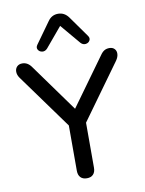

<svg xmlns="http://www.w3.org/2000/svg" viewBox="-98 -981 800 1057"><g transform="rotate(-10 301.5 -452.0)"><path d="M253.2 -43.3V-330.1L274.2 -267.3L31.8 -602Q19.5 -619.2 19.2 -636.8Q18.9 -654.5 29.8 -665.9Q40.8 -677.3 59.7 -677.3Q75.2 -677.3 88.1 -669.6Q101 -661.9 111.6 -646.3L314.5 -364.9H291.4L494.9 -646.3Q506.2 -663.1 518.3 -670.2Q530.3 -677.3 546.5 -677.3Q564.8 -677.3 575.2 -666.2Q585.7 -655.1 584.7 -637.8Q583.8 -620.4 570.9 -602L329.1 -267.3L349.1 -330.1V-43.3Q349.1 -19.2 336.7 -6Q324.3 7.3 301.2 7.3Q278 7.3 265.6 -6Q253.2 -19.2 253.2 -43.3ZM160 -764.5 243.5 -880.9Q264.9 -912.3 301.2 -912.3Q336.8 -912.3 359.5 -880.9L442.3 -764.5Q453.1 -749.9 445.9 -737.1Q438.8 -724.3 422.9 -722.2Q407 -720.1 394.4 -734.1L301.2 -844.5L208.6 -734.1Q195.9 -720.1 180 -722.2Q164.1 -724.3 156.7 -737.1Q149.3 -749.9 160 -764.5Z"/></g></svg>

Font: SN Pro Thin
Style: Regular
Weight: 200
Designer: Tobias Whetton
Foundry: Supernotes
Version: Version 1.003;Glyphs 3.3 (3324)